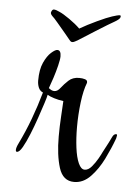

<svg xmlns="http://www.w3.org/2000/svg" viewBox="-45 -646 440 629"><g transform="rotate(5 174.5 -331.5)"><path d="M324 -610Q329 -610 326 -602Q323 -596 309 -588Q303 -585 286 -574.5Q269 -564 249 -551.5Q229 -539 213.5 -529Q198 -519 193 -516Q189 -514 184.5 -511.5Q180 -509 176 -509Q172 -509 169.5 -512Q167 -515 166 -516Q163 -520 149.5 -536Q136 -552 122.5 -568Q109 -584 104 -588Q96 -596 99 -602Q102 -610 107 -610Q114 -610 126 -604Q138 -599 159.5 -584Q181 -569 195 -555Q219 -569 251 -584Q283 -599 299 -604Q317 -610 324 -610ZM222 -53Q185 -53 172 -94.5Q159 -136 159 -197Q159 -230 161 -261.5Q163 -293 164 -314Q148 -316 133.5 -320.5Q119 -325 111 -330Q110 -323 103 -301.5Q96 -280 86.5 -252Q77 -224 66 -197Q55 -170 45 -152.5Q35 -135 27 -135Q23 -135 23 -141Q23 -149 30 -163Q50 -204 66 -247Q82 -290 95 -336Q85 -340 80.5 -350.5Q76 -361 76 -374Q76 -410 86.5 -433Q97 -456 110 -467.5Q123 -479 130 -479Q142 -479 142 -459Q142 -449 137 -428.5Q132 -408 125 -386.5Q118 -365 113 -352Q113 -352 119 -348Q125 -344 132 -344Q142 -344 151.5 -356.5Q161 -369 174.5 -381.5Q188 -394 209 -394Q220 -394 228 -391.5Q236 -389 236 -383V-380Q226 -355 221 -314.5Q216 -274 216 -233Q216 -197 220 -165.5Q224 -134 232.5 -115Q241 -96 253 -96Q265 -96 276 -109Q287 -122 295.5 -137Q304 -152 307 -159Q328 -198 333 -209.5Q338 -221 346 -221Q349 -221 349 -217Q349 -215 347 -207Q335 -174 317.5 -138.5Q300 -103 276 -78Q252 -53 222 -53Z"/></g></svg>

Font: Comforter
Style: Regular
Weight: 400
Designer: Robert E. Leuschke
Foundry: Robert E. Leuschke
Version: Version 1.013; ttfautohint (v1.8.3)